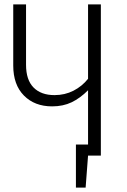

<svg xmlns="http://www.w3.org/2000/svg" viewBox="-20 -705 576 870"><path d="M437 -685V0H379L368 145H324V-50H379V-296Q343 -260 304.5 -241.5Q266 -223 216 -223Q137 -223 88.5 -272Q40 -321 40 -408V-685H98V-411Q98 -343 132 -308.5Q166 -274 227 -274Q274 -274 313 -294Q352 -314 379 -348V-685Z"/></svg>

Font: Fira Sans Condensed Light
Style: Regular
Weight: 300
Width: 3
Designer: bBox Type GmbH & Carrois Corporate GbR & Edenspiekermann AG
Foundry: bBox Type GmbH & Carrois Corporate GbR & Edenspiekermann AG
Version: Version 4.301